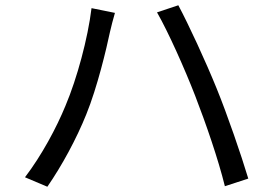

<svg xmlns="http://www.w3.org/2000/svg" viewBox="-20 -719 1040 730"><path d="M229 -317C195 -234 139 -129 75 -45L160 -9C216 -90 271 -192 308 -284C350 -387 385 -535 398 -597C403 -618 410 -647 417 -670L328 -688C314 -573 273 -421 229 -317ZM722 -355C763 -249 810 -113 835 -11L924 -40C897 -130 844 -284 804 -382C761 -488 697 -626 658 -699L577 -672C620 -597 682 -458 722 -355Z"/></svg>

Font: Noto Sans CJK JP Regular
Style: Regular
Weight: 400
Designer: Ryoko NISHIZUKA (kana & ideographs); Paul D. Hunt (Latin, Greek & Cyrillic); Wenlong ZHANG (bopomofo); Sandoll Communica
Foundry: Adobe Systems Incorporated
Version: Version 1.001;PS 1.001;hotconv 1.0.78;makeotf.lib2.5.61930